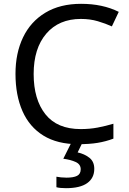

<svg xmlns="http://www.w3.org/2000/svg" viewBox="-20 -744 672 1004"><path d="M403 -645Q288 -645 222 -568Q156 -491 156 -357Q156 -224 217.5 -146.5Q279 -69 402 -69Q449 -69 491 -77Q533 -85 573 -97V-19Q533 -4 490.5 3Q448 10 389 10Q280 10 207 -35Q134 -80 97.5 -163Q61 -246 61 -358Q61 -466 100.5 -548.5Q140 -631 217 -677.5Q294 -724 404 -724Q517 -724 601 -682L565 -606Q532 -621 491.5 -633Q451 -645 403 -645ZM473 139Q473 187 436 213.5Q399 240 325 240Q293 240 275 235V180Q284 182 299 183.5Q314 185 328 185Q364 185 383 175.5Q402 166 402 141Q402 115 375.5 103Q349 91 311 86L354 0H412L386 53Q422 61 447.5 81Q473 101 473 139Z"/></svg>

Font: Noto Sans Tagalog
Style: Regular
Weight: 400
Designer: Monotype Design Team
Foundry: Monotype Imaging Inc.
Version: Version 2.001; ttfautohint (v1.8.4.7-5d5b)